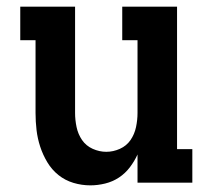

<svg xmlns="http://www.w3.org/2000/svg" viewBox="-20 -550 640 578"><path d="M252 8Q226 8 201 0.5Q176 -7 156 -23Q136 -39 122.5 -61.5Q109 -84 101 -108.5Q93 -133 90 -158.5Q87 -184 87 -210V-429H41V-530H206V-210Q206 -189 210.5 -167.5Q215 -146 227 -128.5Q239 -111 259 -102Q279 -93 300 -93Q321 -93 341 -102Q361 -111 373 -128.5Q385 -146 389.5 -167.5Q394 -189 394 -210V-429H348V-530H513V-101H559V0H394V-85Q385 -65 371 -46.5Q357 -28 338 -15.5Q319 -3 296.5 2.5Q274 8 252 8Z"/></svg>

Font: Iosevka Slab Extended
Style: Bold
Weight: 700
Width: 7
Monospace: yes
Designer: Belleve Invis
Foundry: Belleve Invis
Version: Version 11.1.0; ttfautohint (v1.8.3)